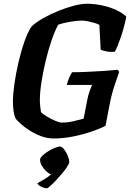

<svg xmlns="http://www.w3.org/2000/svg" viewBox="-20 -740 695 1026"><path d="M266 0Q232 0 199 -12.5Q166 -25 138 -43Q110 -61 90.5 -78.5Q71 -96 63 -107Q56 -123 52.5 -146.5Q49 -170 49 -196Q49 -236 57 -292Q65 -348 79 -408Q93 -468 111 -519Q129 -570 149 -599Q174 -622 212 -643.5Q250 -665 292.5 -682Q335 -699 375 -709.5Q415 -720 444 -720Q485 -720 526.5 -711Q568 -702 602 -686Q636 -670 655 -651Q643 -591 625 -539.5Q607 -488 594 -464Q567 -461 546 -466Q525 -471 518 -474L511 -607Q501 -613 483.5 -618Q466 -623 448 -626.5Q430 -630 418 -630Q391 -630 353.5 -623.5Q316 -617 291 -608Q273 -575 255.5 -524Q238 -473 224 -414.5Q210 -356 201.5 -301Q193 -246 193 -205Q193 -190 195 -170.5Q197 -151 199 -141Q208 -131 229.5 -118Q251 -105 274 -95Q297 -85 310 -85Q342 -85 374 -92.5Q406 -100 427 -106L446 -204Q451 -232 459 -253.5Q467 -275 472 -286H337Q342 -307 349.5 -324Q357 -341 365 -354Q399 -354 445 -356Q491 -358 535 -361Q579 -364 609 -367L617 -356Q609 -334 591.5 -281.5Q574 -229 563 -167L544 -68Q521 -55 475.5 -39Q430 -23 375 -11.5Q320 0 266 0ZM231 266Q217 266 200 257.5Q183 249 180 239Q196 230 216.5 218Q237 206 253 192Q241 188 227 175Q213 162 203.5 145.5Q194 129 194 114Q194 104 207 91.5Q220 79 238 68Q256 57 273.5 50Q291 43 300 43Q311 43 322.5 58Q334 73 342 92.5Q350 112 350 125Q350 134 339 151Q328 168 311.5 187.5Q295 207 278 225Q261 243 248 254.5Q235 266 231 266Z"/></svg>

Font: Texturina 72pt 72pt ExtraBold
Style: Italic
Weight: 800
Italic angle: -11°
Designer: Guillermo Torres Carreño
Foundry: Omnibus-Type
Version: Version 1.002; ttfautohint (v1.8.3)